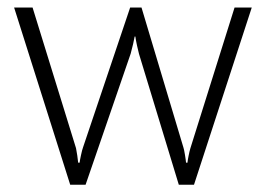

<svg xmlns="http://www.w3.org/2000/svg" viewBox="-20 -496 717 518"><path d="M18.1 -475.6H67.9L185.1 -96.2Q186.5 -89.4 188.5 -76.4Q190.4 -63.5 190.9 -57.1H194.8Q195.3 -62.5 198.5 -77.4Q201.7 -92.3 204.1 -98.6L331.1 -475.6H361.8L475.1 -97.2Q476.6 -92.8 479 -78.4Q481.4 -64 481.9 -57.1H485.8Q486.3 -63.5 488.8 -75.7Q491.2 -87.9 493.7 -96.2L612.8 -475.6H659.2L503.4 2.4H462.4L355 -350.6Q353 -357.4 349.6 -373.3Q346.2 -389.2 345.2 -397.5H343.3Q342.8 -393.1 339.1 -377.2Q335.4 -361.3 332.5 -351.1L210.9 2.4H169.4Z"/></svg>

Font: DavidDev Light
Style: Regular
Weight: 300
Designer: David.dev
Foundry: David.dev
Version: Version 1.001;FEAKit 1.0